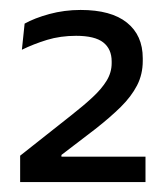

<svg xmlns="http://www.w3.org/2000/svg" viewBox="-20 -729 336 386"><path d="M20.5 -363V-416L123 -497Q148.5 -517 166.5 -533.8Q184.5 -550.5 194.5 -567Q204.5 -583.5 204.5 -602V-605.5Q204.5 -630.5 187.5 -643.8Q170.5 -657 133 -657Q101.5 -657 74.5 -648.8Q47.5 -640.5 24 -629L29.5 -681.5Q49 -692.5 79.2 -700.8Q109.5 -709 142 -709Q203.5 -709 235.2 -683.5Q267 -658 267 -612V-606.5Q267 -579.5 255.5 -557.2Q244 -535 222.8 -514Q201.5 -493 171.5 -469.5L103.5 -417.5V-404L76.5 -414H272.5V-363Z"/></svg>

Font: Anek Tamil Medium
Style: Regular
Weight: 400
Version: Version 1.003